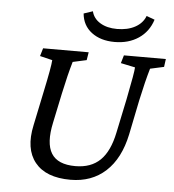

<svg xmlns="http://www.w3.org/2000/svg" viewBox="-54 -810 789 869"><g transform="rotate(5 340.5 -375.5)"><path d="M577.1 -759.8 614.3 -746.1Q596.7 -690.9 551.3 -660.4Q505.9 -629.9 442.4 -629.9Q378.9 -629.9 337.9 -660.9Q296.9 -691.9 292 -746.1L333 -759.8Q340.8 -727.1 371.8 -708.3Q402.8 -689.5 448.2 -689.5Q496.6 -689.5 530.5 -708Q564.5 -726.6 577.1 -759.8ZM123 -573.2H330.1L324.2 -537.1L261.7 -523.4Q244.6 -465.8 225.6 -377L197.3 -242.2Q176.8 -147.5 205.6 -101.1Q234.4 -54.7 314.5 -54.7Q385.7 -54.7 427.7 -95.7Q469.7 -136.7 487.3 -223.6L519.5 -377Q544.9 -503.9 544.9 -523.4L479.5 -537.1L490.2 -573.2H680.7L675.8 -537.1L613.3 -523.4Q596.2 -465.8 577.1 -377L544.9 -218.8Q521.5 -107.9 457.8 -49.6Q394 8.8 297.9 8.8Q186 8.8 136.5 -52.7Q86.9 -114.3 110.4 -222.7L142.6 -377Q167.5 -494.1 168.9 -523.4L112.3 -537.1Z"/></g></svg>

Font: Crimson Pro
Style: Italic
Weight: 400
Italic angle: -12°
Designer: Jacques Le Bailly
Foundry: Baron von Fonthausen
Version: Version 1.003